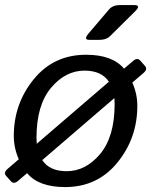

<svg xmlns="http://www.w3.org/2000/svg" viewBox="-22 -740 605 768"><path d="M335 -580.6Q310.5 -580.6 332.5 -606.4L413.6 -701.7Q429.2 -719.7 456.1 -719.7H515.1Q543.9 -719.7 518.1 -694.3L417.5 -594.7Q402.8 -580.6 376 -580.6ZM33.2 -196.3Q33.2 -325.2 113 -423.1Q192.9 -521 322.3 -521Q427.7 -521 474.1 -465.3L510.7 -496.6Q527.3 -510.7 539.1 -497.6L558.1 -476.1Q569.3 -463.4 552.7 -448.7L507.3 -409.7Q527.3 -364.7 527.3 -316.4Q527.3 -187.5 447.5 -89.6Q367.7 8.3 238.3 8.3Q132.8 8.3 86.4 -47.4L49.8 -16.1Q33.2 -2 21.5 -15.1L2.4 -36.6Q-8.8 -49.3 7.8 -64L53.2 -103Q33.2 -147.9 33.2 -196.3ZM124 -189Q124 -176.8 125 -165L413.6 -413.1Q384.3 -457.5 315.9 -457.5Q239.7 -457.5 181.9 -388.4Q124 -319.3 124 -189ZM147 -99.6Q176.3 -55.2 244.6 -55.2Q320.8 -55.2 378.7 -124.3Q436.5 -193.4 436.5 -323.7Q436.5 -336.4 435.5 -347.7Z"/></svg>

Font: Istok
Style: Italic
Weight: 500
Italic angle: -13°
Designer: Andrey V. Panov
Foundry: Andrey V. Panov
Version: Version 1.0.3